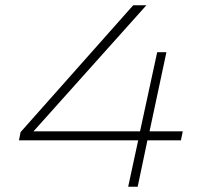

<svg xmlns="http://www.w3.org/2000/svg" viewBox="-20 -708 781 728"><path d="M466 0 504 -176H52L58 -207L485 -688H535L107 -210H511L576 -510H611L547 -210H673L666 -176H539L502 0Z"/></svg>

Font: Saira Expanded Thin
Style: Italic
Weight: 250
Width: 7
Italic angle: -12°
Designer: Hector Gatti with collaboration of the Omnibus-Type team
Foundry: Omnibus-Type
Version: Version 1.101